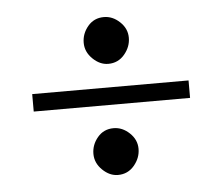

<svg xmlns="http://www.w3.org/2000/svg" viewBox="-38 -559 558 482"><g transform="rotate(-5 241.0 -318.0)"><path d="M240 -517Q262 -517 280 -500Q298 -483 298 -460Q298 -437 282 -418Q266 -399 241 -399Q220 -399 202 -416.5Q184 -434 184 -457Q184 -480 199.5 -498.5Q215 -517 240 -517ZM240 -237Q262 -237 280 -220Q298 -203 298 -180Q298 -157 282 -138Q266 -119 241 -119Q220 -119 202 -136.5Q184 -154 184 -177Q184 -200 199.5 -218.5Q215 -237 240 -237ZM44 -340H438V-296H44Z"/></g></svg>

Font: Judson
Style: Regular
Weight: 400
Version: Version 20110429